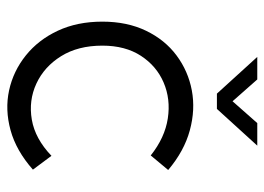

<svg xmlns="http://www.w3.org/2000/svg" viewBox="-120 -600 727 528"><g transform="rotate(90 244.0 -336.5)"><path d="M447 -63Q395 -17 338.5 -1.5Q282 14 229 2.5Q176 -9 133 -43.5Q90 -78 65 -131.5Q40 -185 40 -254Q40 -322 65 -374Q90 -426 133 -458Q176 -490 229 -500Q282 -510 339 -494.5Q396 -479 448 -435L408 -387Q359 -426 306 -434Q253 -442 207.5 -422.5Q162 -403 134 -360Q106 -317 106 -254Q106 -187 135 -140.5Q164 -94 210.5 -72.5Q257 -51 309.5 -60Q362 -69 409 -114ZM238 -569 137 -680H199L259 -612L319 -680H381L280 -569Z"/></g></svg>

Font: Kulim Park Light
Style: Regular
Weight: 300
Designer: Noponies / Dale Sattler
Foundry: Noponies
Version: Version 1.000; ttfautohint (v1.8.3)